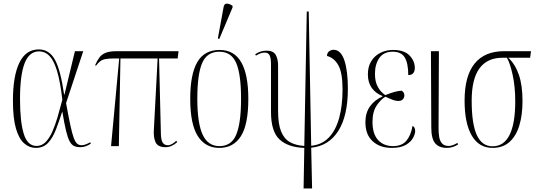

<svg xmlns="http://www.w3.org/2000/svg" viewBox="-20 -825 3032 1084"><path d="M182 10Q146 10 116.5 -15.5Q87 -41 70 -99.5Q53 -158 53 -257Q53 -396 89.5 -471Q126 -546 199 -546Q258 -546 290 -488Q322 -430 342 -291H344L403 -536H450L353 -243Q367 -166 377 -119Q387 -72 396 -47.5Q405 -23 415.5 -14Q426 -5 441 -5Q452 -5 466 -10.5Q480 -16 489 -22L493 -14Q481 -6 466 0Q451 6 433 6Q413 6 398.5 -0.5Q384 -7 373 -27.5Q362 -48 352.5 -88Q343 -128 332 -194H331Q314 -141 296 -94Q278 -47 251.5 -18.5Q225 10 182 10ZM186 -1Q216 -1 237.5 -23Q259 -45 275.5 -82Q292 -119 305.5 -165.5Q319 -212 332 -262Q320 -365 302 -424.5Q284 -484 259 -509.5Q234 -535 201 -535Q145 -535 119 -468Q93 -401 93 -266Q93 -139 114 -70Q135 -1 186 -1Z M607 0 653 -495H627Q594 -495 575.5 -491.5Q557 -488 545.5 -479Q534 -470 522 -454L517 -457Q528 -482 540.5 -499.5Q553 -517 575.5 -526.5Q598 -536 638 -536H988L983 -495H878L888 -84Q888 -36 898 -20.5Q908 -5 928 -5Q939 -5 952 -12.5Q965 -20 975 -30L981 -23Q949 6 915 6Q870 6 857.5 -23.5Q845 -53 849 -98L870 -495H660L651 0Z M1218 10Q1139 10 1096.5 -57Q1054 -124 1054 -267Q1054 -406 1094 -474.5Q1134 -543 1220 -543Q1302 -543 1342 -473.5Q1382 -404 1382 -267Q1382 -122 1340 -56Q1298 10 1218 10ZM1219 0Q1287 0 1314 -65.5Q1341 -131 1341 -267Q1341 -406 1313.5 -469.5Q1286 -533 1218 -533Q1149 -533 1121.5 -469.5Q1094 -406 1094 -267Q1094 -130 1124 -65Q1154 0 1219 0ZM1218 -605 1210 -608 1242 -783Q1245 -805 1261 -804.5Q1277 -804 1293 -792V-783Z M1694 239 1698 10Q1607 7 1558.5 -37.5Q1510 -82 1510 -193V-464Q1510 -496 1502.5 -512Q1495 -528 1475 -528Q1461 -528 1449.5 -523.5Q1438 -519 1425 -511L1421 -519Q1436 -529 1451.5 -534Q1467 -539 1484 -539Q1523 -539 1536.5 -515.5Q1550 -492 1550 -455V-198Q1550 -125 1567 -83Q1584 -41 1617 -22.5Q1650 -4 1698 -1L1712 -760H1723L1737 -2Q1798 -8 1837 -49Q1876 -90 1895 -159.5Q1914 -229 1914 -320Q1914 -415 1890 -457Q1866 -499 1826 -509Q1827 -528 1839 -536Q1851 -544 1863 -544Q1904 -544 1924 -485Q1944 -426 1944 -324Q1944 -171 1890 -86Q1836 -1 1737 9L1742 239Z M2192 10Q2125 10 2084 -27.5Q2043 -65 2043 -135Q2043 -188 2069 -224.5Q2095 -261 2139 -280V-283Q2101 -298 2079 -328.5Q2057 -359 2057 -405Q2057 -450 2076.5 -480.5Q2096 -511 2128 -527Q2160 -543 2199 -543Q2262 -543 2292 -512Q2322 -481 2322 -441Q2322 -423 2313 -412Q2304 -401 2285 -401Q2285 -467 2265.5 -500Q2246 -533 2197 -533Q2146 -533 2121.5 -497.5Q2097 -462 2097 -409Q2097 -370 2108 -345.5Q2119 -321 2132.5 -307.5Q2146 -294 2155 -288Q2215 -312 2248 -313Q2253 -310 2258 -303.5Q2263 -297 2263 -286Q2263 -274 2254.5 -264.5Q2246 -255 2229 -255Q2215 -255 2199.5 -260.5Q2184 -266 2156 -279Q2130 -264 2106.5 -229Q2083 -194 2083 -137Q2083 -69 2114.5 -34.5Q2146 0 2199 0Q2249 0 2274.5 -30.5Q2300 -61 2309 -114Q2324 -108 2324 -85Q2324 -69 2312 -46.5Q2300 -24 2271 -7Q2242 10 2192 10Z M2503 10Q2459 10 2437 -16Q2415 -42 2415 -105L2413 -536H2458L2456 -101Q2456 -75 2459.5 -52.5Q2463 -30 2475.5 -15.5Q2488 -1 2514 -1Q2534 -1 2562 -18L2567 -10Q2554 -1 2537.5 4.5Q2521 10 2503 10Z M2761 10Q2684 10 2643.5 -59.5Q2603 -129 2603 -257Q2603 -396 2659.5 -466Q2716 -536 2826 -536H2978L2973 -499H2850Q2889 -462 2909.5 -402.5Q2930 -343 2930 -255Q2930 -176 2912 -116.5Q2894 -57 2856.5 -23.5Q2819 10 2761 10ZM2761 1Q2825 1 2857 -63.5Q2889 -128 2889 -253Q2889 -335 2874.5 -401.5Q2860 -468 2842 -499H2817Q2731 -499 2687 -439Q2643 -379 2643 -256Q2643 -126 2672 -62.5Q2701 1 2761 1Z"/></svg>

Font: Noto Serif Display ExtraCondensed ExtraLight
Style: Regular
Weight: 200
Width: 2
Designer: Monotype Design Team
Foundry: Monotype Imaging Inc.
Version: Version 2.009